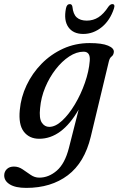

<svg xmlns="http://www.w3.org/2000/svg" viewBox="-74 -667 577 936"><path d="M368.5 -0.5Q338 126 256.5 187.5Q175 249 54 249Q1.5 249 -26 232Q-53.5 215 -53.5 188.5Q-53.5 170 -40.8 157.5Q-28 145 -6 145Q16.5 145 36.2 158.5Q56 172 75.5 185.5Q95 199 117.5 199Q163.5 199 203 164.8Q242.5 130.5 262 54L309.5 -133Q227.5 9.5 117 9.5Q69 9.5 42.2 -25Q15.5 -59.5 22.5 -131Q28 -193 55.5 -251.2Q83 -309.5 128.5 -356Q174 -402.5 233.8 -429.8Q293.5 -457 363 -457Q423 -457 452.8 -444.5Q482.5 -432 481 -413.5Q479.5 -398.5 470 -391.5Q460.5 -384.5 456.5 -367ZM121.5 -140Q116 -90 129.8 -69.2Q143.5 -48.5 166 -48.5Q196.5 -48.5 229.2 -79Q262 -109.5 291.2 -158.5Q320.5 -207.5 340 -263.5Q359.5 -319.5 363.5 -370Q367.5 -415 333.5 -415Q299 -415 263.5 -391.8Q228 -368.5 197.5 -329.2Q167 -290 146.5 -241Q126 -192 121.5 -140ZM349 -566.5Q380.5 -566.5 406 -582.8Q431.5 -599 454.5 -634.5Q464 -647 473.5 -647Q488.5 -647 481.5 -625.5Q462.5 -567.5 421.8 -534.5Q381 -501.5 332 -501.5Q282.5 -501.5 259.2 -534.8Q236 -568 247.5 -626Q251.5 -647 266.5 -647Q276.5 -647 279 -634.5Q282.5 -598 300 -582.2Q317.5 -566.5 349 -566.5Z"/></svg>

Font: Fraunces 72pt S050
Style: Italic
Weight: 400
Italic angle: -16°
Version: Version 1.000; ttfautohint (v1.8.3)